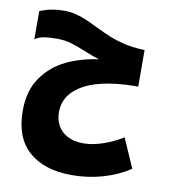

<svg xmlns="http://www.w3.org/2000/svg" viewBox="-81 -779 762 856"><g transform="rotate(10 300.0 -351.0)"><path d="M36 -239Q36 -330 78.8 -390.2Q121.5 -450.5 187.8 -481.5Q254 -512.5 331 -522.5Q306.5 -529.5 262.5 -547.5Q221.5 -564.5 193.5 -572.5Q165.5 -580.5 131.5 -580.5Q94.5 -580.5 72.5 -576.8Q50.5 -573 31.5 -560.5V-688Q61 -700 86.5 -704.5Q112 -709 139.5 -709Q168 -709 193.5 -702.8Q219 -696.5 240.2 -687.5Q261.5 -678.5 295 -662Q333 -643.5 362 -631.5Q391 -619.5 429 -610.2Q467 -601 512.5 -599L524 -598.5L524.5 -433H513Q423 -433 351.5 -414.8Q280 -396.5 238 -357.5Q196 -318.5 196 -259.5Q196 -227.5 210 -200.8Q224 -174 253.8 -157.8Q283.5 -141.5 328 -141.5Q369 -141.5 417.5 -158.5Q466 -175.5 504 -200L562 -67.5Q508 -32 440.8 -12.5Q373.5 7 300 7Q176.5 7 106.2 -54.5Q36 -116 36 -239Z"/></g></svg>

Font: JuliaMono ExtraBoldItalic
Style: Regular
Weight: 800
Italic angle: -9°
Monospace: yes
Designer: cormullion
Foundry: corm
Version: Version 0.049; ttfautohint (v1.8.4)